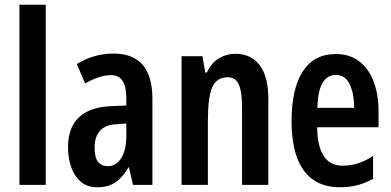

<svg xmlns="http://www.w3.org/2000/svg" viewBox="-20 -831 1651 810"><path d="M173 -51H62V-811H173Z M459 -605Q623 -605 623 -414V-51H541L524 -125H522Q498 -83 467.5 -62Q437 -41 391 -41Q347 -41 320 -65Q293 -89 280 -127Q267 -165 267 -209Q267 -293 313 -336Q359 -379 446 -383L513 -386V-417Q513 -464 497.5 -489Q482 -514 448 -514Q401 -514 339 -479L304 -561Q376 -605 459 -605ZM472 -307Q425 -305 402 -279.5Q379 -254 379 -209Q379 -167 393.5 -148.5Q408 -130 435 -130Q470 -130 491.5 -164Q513 -198 513 -258V-310Z M973 -604Q1039 -604 1075.5 -556Q1112 -508 1112 -414V-51H1001V-384Q1001 -444 987.5 -474.5Q974 -505 940 -505Q894 -505 875.5 -463Q857 -421 857 -321V-51H746V-594H834L846 -525H853Q871 -565 903 -584.5Q935 -604 973 -604Z M1397 -603Q1456 -603 1496 -572Q1536 -541 1556.5 -486.5Q1577 -432 1577 -361V-294H1318Q1320 -132 1425 -132Q1458 -132 1489 -141.5Q1520 -151 1554 -173V-77Q1523 -59 1488.5 -50Q1454 -41 1416 -41Q1342 -41 1296.5 -76Q1251 -111 1230.5 -173.5Q1210 -236 1210 -319Q1210 -457 1257.5 -530Q1305 -603 1397 -603ZM1397 -515Q1362 -515 1341.5 -482.5Q1321 -450 1319 -376H1474Q1474 -437 1455 -476Q1436 -515 1397 -515Z"/></svg>

Font: Noto Sans Tamil UI ExtraCondensed SemiBold
Style: Regular
Weight: 600
Width: 2
Designer: Jelle Bosma - Monotype Design Team
Foundry: Monotype Imaging Inc.
Version: Version 2.004; ttfautohint (v1.8.4.7-5d5b)